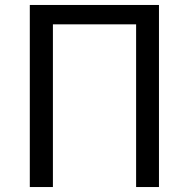

<svg xmlns="http://www.w3.org/2000/svg" viewBox="-20 -753 760 773"><path d="M100 0H193V-655H528V0H620V-733H100Z"/></svg>

Font: Source Han Sans CN Regular
Style: Regular
Weight: 400
Designer: Ryoko NISHIZUKA (kana & ideographs); Paul D. Hunt (Latin, Greek & Cyrillic); Wenlong ZHANG (bopomofo); Sandoll Communica
Foundry: Adobe Systems Incorporated
Version: Version 1.004;PS 1.004;hotconv 1.0.82;makeotf.lib2.5.63406